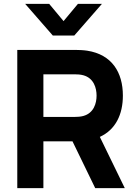

<svg xmlns="http://www.w3.org/2000/svg" viewBox="-20 -980 710 1000"><path d="M236 -960H111L255 -795H367L511 -960H386L311 -870ZM206 0V-244H357.5L476 0H630L500 -267C582 -304.5 620 -384 620 -482C620 -603 563 -696 434 -716C415 -719 388 -720 374 -720H70V0ZM206 -593H368C382 -593 400 -592 414 -588C469 -573 483 -521 483 -482C483 -443 469 -391 414 -376C400 -372 382 -371 368 -371H206Z"/></svg>

Font: Manrope ExtraBold
Style: Regular
Weight: 800
Designer: Mikhail Sharanda
Foundry: Mikhail Sharanda
Version: Version 4.505